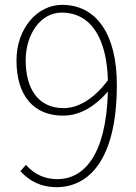

<svg xmlns="http://www.w3.org/2000/svg" viewBox="-20 -759 561 792"><path d="M214 13C342 13 462 -94 462 -409C462 -619 377 -739 236 -739C134 -739 48 -642 48 -510C48 -364 119 -282 240 -282C313 -282 374 -323 425 -381C418 -113 322 -20 217 -20C166 -20 122 -39 87 -79L64 -53C101 -13 147 13 214 13ZM425 -428C365 -347 299 -313 243 -313C132 -313 86 -400 86 -510C86 -620 149 -707 234 -707C362 -707 421 -590 425 -428Z"/></svg>

Font: Harano Aji Gothic K1 ExtraLight
Style: Regular
Weight: 250
Foundry: Masamichi Hosoda
Version: HaranoAjiGothicK1-ExtraLight version 20230610;ttx 4.39.4